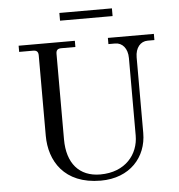

<svg xmlns="http://www.w3.org/2000/svg" viewBox="-58 -917 921 990"><g transform="rotate(-5 402.0 -422.0)"><path d="M286 -822H558V-862H286ZM62 -680H134C153 -680 161 -672 161 -653V-237C161 -108 234 18 424 18C575 18 663 -83 663 -208V-599C663 -649 690 -680 727 -680H762V-712H524V-680H559C596 -680 623 -649 623 -599V-198C623 -102 555 -14 424 -14C315 -14 253 -87 253 -210V-653C253 -672 261 -680 280 -680H353V-712H62Z"/></g></svg>

Font: Old Standard
Style: Regular
Weight: 400
Designer: Alexey Kryukov <alexios@thessalonica.org.ru>
Version: Version 2.0